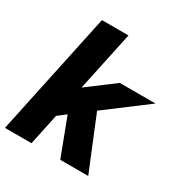

<svg xmlns="http://www.w3.org/2000/svg" viewBox="-180 -920 1010 1058"><g transform="rotate(30 325.0 -391.0)"><path d="M-1 0 165 -781.5H334L253.5 -403.5L423.5 -531H650.5L391.5 -336L529 0H351L261 -237.5L210 -198L168 0Z"/></g></svg>

Font: Epilogue ExtraBold
Style: Italic
Weight: 800
Italic angle: -12°
Designer: Tyler Finck
Foundry: Etcetera Type Co
Version: Version 2.111; ttfautohint (v1.8.3)